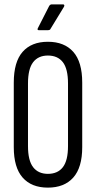

<svg xmlns="http://www.w3.org/2000/svg" viewBox="-20 -852 439 878"><path d="M199 6Q124 6 83.5 -40Q43 -86 43 -179V-474Q43 -569 83.5 -615Q124 -661 199 -661Q274 -661 315 -615Q356 -569 356 -474V-179Q356 -86 315 -40Q274 6 199 6ZM199 -57Q244 -57 267.5 -87.5Q291 -118 291 -184V-470Q291 -537 267.5 -567.5Q244 -598 199 -598Q155 -598 131.5 -567.5Q108 -537 108 -470V-184Q108 -118 131.5 -87.5Q155 -57 199 -57ZM157 -714Q153 -714 152 -716.5Q151 -719 153 -723L205 -825Q210 -832 216 -832H268Q273 -832 274 -828.5Q275 -825 272 -820L211 -720Q209 -714 199 -714Z"/></svg>

Font: Sofia Sans Extra Condensed
Style: Regular
Weight: 400
Designer: Botio Nikoltchev, Ani Petrova
Foundry: lettersoup
Version: Version 4.101